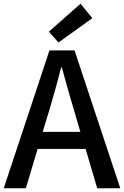

<svg xmlns="http://www.w3.org/2000/svg" viewBox="-20 -1005 662 1025"><path d="M292 -778 241 -836 410 -985 473 -908ZM409 -301 380 -400Q361 -460 310 -645H306Q279 -535 238 -400L208 -301ZM437 -210H181L118 0H0L244 -736H378L622 0H499Z"/></svg>

Font: Noto Sans S Chinese Medium
Style: Regular
Weight: 500
Designer: Ryoko NISHIZUKA  (kana & ideographs); Paul D. Hunt (Latin, Greek & Cyrillic); Wenlong ZHANG  (bopomofo); Sandoll Communi
Foundry: Adobe Systems Incorporated
Version: Version 1.000;PS 1;hotconv 1.0.78;makeotf.lib2.5.61930